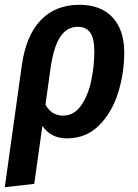

<svg xmlns="http://www.w3.org/2000/svg" viewBox="-31 -563 577 802"><path d="M488 -343Q488 -257 462 -174.5Q436 -92 382 -38.5Q328 15 248 15Q182 15 146 -37L112 205L-11 219L60 -289Q77 -413 138.5 -478Q200 -543 301 -543Q390 -543 439 -490.5Q488 -438 488 -343ZM363 -348Q363 -402 346 -426.5Q329 -451 294 -451Q247 -451 219 -406.5Q191 -362 179 -270L159 -126Q184 -80 232 -80Q278 -80 307.5 -122Q337 -164 350 -225.5Q363 -287 363 -348Z"/></svg>

Font: Fira Sans Condensed Medium
Style: Italic
Weight: 500
Width: 3
Italic angle: -8°
Designer: bBox Type GmbH & Carrois Corporate GbR & Edenspiekermann AG
Foundry: bBox Type GmbH & Carrois Corporate GbR & Edenspiekermann AG
Version: Version 4.301